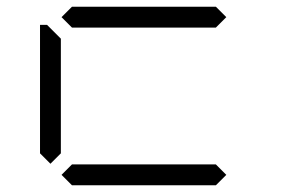

<svg xmlns="http://www.w3.org/2000/svg" viewBox="-20 -551 856 571"><path d="M130 -64 99 -95V-477H120L130 -467L161 -436V-95ZM163 -500 194 -531H622L653 -500L622 -469H194ZM653 -31 622 0H194L163 -31L194 -62H622Z"/></svg>

Font: DSEG7 Classic Mini
Style: Light
Weight: 300
Designer: Keshikan(Twitter:@keshinomi_88pro)
Version: Version 0.46